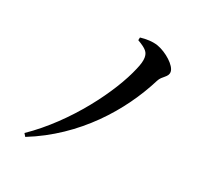

<svg xmlns="http://www.w3.org/2000/svg" viewBox="-129 -909 1258 1126"><g transform="rotate(20 500.0 -346.0)"><path d="M559 -716C617 -682 629 -665 629 -632C629 -613 622 -588 608 -556C540 -393 352 -135 118 24L130 44C427 -74 631 -307 744 -530C762 -566 801 -571 801 -606C801 -645 734 -705 675 -726C640 -738 599 -738 563 -734Z"/></g></svg>

Font: Noto Serif CJK TC
Style: Bold
Weight: 700
Designer: Ryoko NISHIZUKA 西塚涼子 (kana & ideographs); Frank Grießhammer (Latin, Greek & Cyrillic); Wenlong ZHANG 张文龙 (bopomofo); San
Foundry: Adobe
Version: Version 2.001;hotconv 1.1.0;makeotfexe 2.6.0